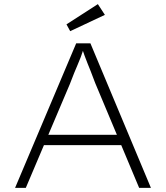

<svg xmlns="http://www.w3.org/2000/svg" viewBox="-20 -910 804 930"><path d="M53 0 349 -700H418L711 0H654L441 -508Q428 -543 419.5 -564.5Q411 -586 404 -603Q397 -620 390 -639.5Q383 -659 373 -688H389Q379 -654 371 -633Q363 -612 355.5 -595Q348 -578 339.5 -557Q331 -536 318 -502L105 0ZM172 -207 193 -257H574L590 -207ZM320 -759 302 -792 454 -890 488 -838Z"/></svg>

Font: Lexend Exa ExtraLight
Style: Regular
Weight: 250
Designer: Bonnie Shaver-Troup, Thomas Jockin
Foundry: Lexend
Version: Version 1.007